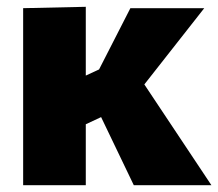

<svg xmlns="http://www.w3.org/2000/svg" viewBox="-20 -544 641 564"><path d="M48 -520 232 -524V-322L271 -340L363 -520H580L404 -296L601 0H373L277 -200L232 -179V0H48Z"/></svg>

Font: Murecho ExtraBold
Style: Regular
Weight: 800
Designer: Neil Summerour
Foundry: Positype
Version: Version 1.010; ttfautohint (v1.8.3)